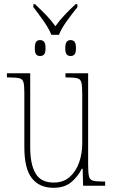

<svg xmlns="http://www.w3.org/2000/svg" viewBox="-20 -885 540 915"><path d="M225 -719Q213 -749 186.5 -786.5Q160 -824 139 -851V-865H147Q177 -837 201 -812Q225 -787 244 -760Q263 -787 286.5 -812Q310 -837 340 -865H349V-851Q327 -824 300 -787Q273 -750 261 -719ZM171 -618Q159 -618 152.5 -625.5Q146 -633 146 -655Q146 -678 152.5 -686Q159 -694 171 -694Q183 -694 190 -686Q197 -678 197 -655Q197 -633 190 -625.5Q183 -618 171 -618ZM316 -618Q305 -618 298 -625.5Q291 -633 291 -655Q291 -678 298 -686Q305 -694 316 -694Q328 -694 335 -686Q342 -678 342 -655Q342 -633 335 -625.5Q328 -618 316 -618ZM235 10Q168 10 132 -35.5Q96 -81 96 -184V-443Q96 -477 92 -492.5Q88 -508 72.5 -512Q57 -516 24 -516H13V-536H124V-182Q124 -102 149.5 -58.5Q175 -15 236 -15Q282 -15 312 -41.5Q342 -68 357 -110.5Q372 -153 372 -203V-431Q372 -471 368.5 -489Q365 -507 350 -511.5Q335 -516 300 -516H292V-536H400V-99Q400 -62 404 -45Q408 -28 423 -24Q438 -20 470 -20H481V0H376L374 -81H370Q351 -43 319 -16.5Q287 10 235 10Z"/></svg>

Font: Noto Serif Condensed Thin
Style: Regular
Weight: 100
Width: 3
Designer: Monotype Design Team
Foundry: Monotype Imaging Inc.
Version: Version 2.013; ttfautohint (v1.8.4.7-5d5b)